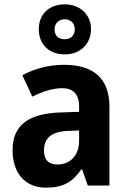

<svg xmlns="http://www.w3.org/2000/svg" viewBox="-20 -856 594 886"><path d="M279 -605C349 -605 400 -652 400 -722C400 -790 347 -836 279 -836C207 -836 159 -791 159 -721C159 -651 207 -605 279 -605ZM279 -675C248 -675 232 -692 232 -721C232 -749 252 -767 279 -767C306 -767 325 -749 325 -721C325 -692 306 -675 279 -675ZM276 -557C207 -557 138 -539 83 -509L129 -410C178 -434 222 -449 268 -449C317 -449 345 -421 345 -366V-340L258 -337C112 -332 38 -279 38 -163C38 -56 97 10 192 10C273 10 314 -16 355 -74H359L385 0H485V-364C485 -494 411 -557 276 -557ZM294 -252 345 -254V-206C345 -137 302 -97 246 -97C207 -97 183 -115 183 -162C183 -215 213 -249 294 -252Z"/></svg>

Font: Noto Sans Gurmukhi SemiCondensed
Style: Bold
Weight: 700
Width: 4
Designer: Jelle Bosma - Monotype Design Team
Foundry: Monotype Imaging Inc.
Version: Version 2.004